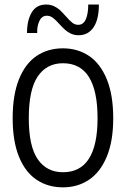

<svg xmlns="http://www.w3.org/2000/svg" viewBox="-20 -804 548 837"><path d="M35.2 -288.6Q35.2 -390.1 62.7 -458.5Q90.3 -526.9 139.4 -560.1Q188.5 -593.3 254.4 -593.3Q318.8 -593.3 368.2 -560.1Q417.5 -526.9 445.6 -458.5Q473.6 -390.1 473.6 -288.6Q473.6 -189 445.6 -121.3Q417.5 -53.7 368.2 -20.5Q318.8 12.7 254.4 12.7Q189 12.7 139.6 -20.3Q90.3 -53.2 62.7 -120.8Q35.2 -188.5 35.2 -288.6ZM405.3 -288.6Q405.3 -528.3 254.4 -528.3Q183.6 -528.3 144.5 -470.7Q105.5 -413.1 105.5 -288.6Q105.5 -166.5 144.5 -109.9Q183.6 -53.2 254.4 -53.2Q405.3 -53.2 405.3 -288.6ZM239.3 -698.7Q222.7 -717.3 210.7 -726.3Q198.7 -735.4 184.1 -735.4Q162.6 -735.4 151.9 -712.9Q141.1 -690.4 142.1 -660.2H97.7Q97.7 -715.3 118.2 -749.8Q138.7 -784.2 180.7 -784.2Q200.2 -784.2 215.3 -777.1Q230.5 -770 241.5 -759.8Q252.4 -749.5 267.1 -732.9Q283.7 -713.9 295.2 -704.8Q306.6 -695.8 321.3 -695.8Q343.3 -695.8 354 -719.7Q364.7 -743.7 364.7 -784.2H411.1Q411.1 -719.2 387.7 -684.8Q364.3 -650.4 322.8 -650.4Q304.2 -650.4 289.6 -657.2Q274.9 -664.1 264.2 -673.6Q253.4 -683.1 239.3 -698.7Z"/></svg>

Font: Decalotype Light
Style: Regular
Weight: 300
Designer: Alfredo Marco Pradil
Foundry: Alfredo Marco Pradil
Version: Version 1.0